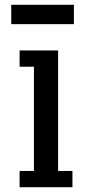

<svg xmlns="http://www.w3.org/2000/svg" viewBox="-20 -783 376 803"><path d="M62 -504H122V-68H62V0H283V-68H223V-572H62ZM27 -682H289V-763H27Z"/></svg>

Font: Glegoo
Style: Bold
Weight: 700
Version: Version 2.0.1; ttfautohint (v0.9) -r 48 -G 60